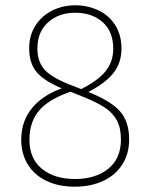

<svg xmlns="http://www.w3.org/2000/svg" viewBox="-20 -694 567 724"><path d="M264 -674Q310 -674 350 -655.5Q390 -637 414 -600Q438 -563 438 -511Q438 -456 406.5 -417Q375 -378 305 -343L278 -354Q346 -387 376.5 -423.5Q407 -460 407 -510Q407 -575 367 -610.5Q327 -646 264 -646Q202 -646 161.5 -610Q121 -574 121 -511Q121 -463 146.5 -433Q172 -403 243 -375L294 -355L306 -350Q394 -316 430.5 -276.5Q467 -237 467 -168Q467 -114 441 -73.5Q415 -33 368.5 -11.5Q322 10 262 10Q201 10 155 -12Q109 -34 84.5 -74.5Q60 -115 60 -167Q60 -238 102.5 -288.5Q145 -339 225 -365L257 -352Q168 -323 129.5 -279.5Q91 -236 91 -167Q91 -96 138 -57.5Q185 -19 263 -19Q340 -19 388 -57.5Q436 -96 436 -168Q436 -212 420.5 -240.5Q405 -269 373.5 -289.5Q342 -310 286 -332L236 -352L220 -358Q150 -386 120 -420Q90 -454 90 -512Q90 -561 114 -598Q138 -635 177.5 -654.5Q217 -674 264 -674Z"/></svg>

Font: Firava
Style: Regular
Weight: 400
Designer: Carrois Corporate & Edenspiekermann AG
Foundry: Greg Finn Gibson
Version: Version 5.000